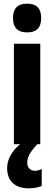

<svg xmlns="http://www.w3.org/2000/svg" viewBox="-20 -788 297 1049"><path d="M128 -768C75 -768 51 -741 51 -689C51 -637 77 -611 128 -611C180 -611 205 -637 205 -689C205 -740 182 -768 128 -768ZM129 102C129 72 142 44 184 0H200V-549H56V0H90C43 38 19 85 19 130C19 198 58 241 139 241C169 241 193 234 208 228V135C199 140 188 145 170 145C144 145 129 126 129 102Z"/></svg>

Font: Noto Sans Sinhala UI ExtraCondensed ExtraBold
Style: Regular
Weight: 800
Width: 2
Designer: Jelle Bosma - Monotype Design Team
Foundry: Monotype Imaging Inc.
Version: Version 2.006